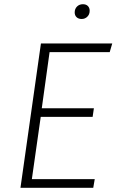

<svg xmlns="http://www.w3.org/2000/svg" viewBox="-20 -890 552 910"><path d="M512 -684 500 -643H215L178 -377H425L419 -336H173L131 -41H429L422 0H77L174 -684ZM334 -831Q334 -848 345 -859Q356 -870 373 -870Q388 -870 396.5 -861.5Q405 -853 405 -839Q405 -822 394 -811Q383 -800 367 -800Q352 -800 343 -808.5Q334 -817 334 -831Z"/></svg>

Font: Fira Sans ExtraLight
Style: Italic
Weight: 275
Italic angle: -8°
Designer: Carrois Corporate & Edenspiekermann AG
Foundry: Carrois Corporate GbR & Edenspiekermann AG
Version: Version 4.203